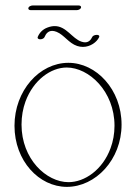

<svg xmlns="http://www.w3.org/2000/svg" viewBox="-20 -690 510 718"><path d="M85.9 -658.4C85.9 -654.5 89.8 -652 95.7 -652H266.6C273.9 -652 283.2 -656.4 283.2 -663.2C283.2 -667.2 279.3 -669.6 273.4 -669.6H102.5C95.2 -669.6 85.9 -665.2 85.9 -658.4ZM130.4 -543C137.2 -543 144.5 -546.4 146.5 -551.3C151.9 -565 161.1 -574.5 175.2 -574.5C180.2 -574.5 185.7 -573.3 191.9 -570.8C219.7 -559.6 237.3 -528.3 268.6 -518.1C275.8 -515.7 282.9 -514.6 289.9 -514.6C317.9 -514.6 342 -532.4 350.6 -550.8C351.1 -552 351.4 -553.1 351.4 -554C351.4 -557.9 347.1 -559.6 342 -559.6C335.3 -559.6 327.2 -556.7 325.2 -552.2C319.6 -540.2 311.4 -531.7 298.1 -531.7C294.1 -531.7 289.7 -532.5 284.7 -534.2C249.7 -545.7 228.3 -592.4 184.6 -592.4C176.3 -592.4 167.3 -590.8 157.2 -586.9C138.7 -580.1 127 -566.4 121.1 -551.8C120.8 -551 120.6 -550.2 120.6 -549.5C120.6 -545.7 124.6 -543 130.4 -543ZM434.6 -224.1C434.6 -355.5 339.8 -455.1 235.8 -455.1C127.4 -455.1 34.2 -351.1 34.2 -219.7C34.2 -88.4 126 8.8 230 8.8C337.4 8.8 434.6 -92.8 434.6 -224.1ZM236.3 -8.8C153.3 -8.8 60.5 -95.2 60.5 -224.1C60.5 -255.4 65.9 -284.2 75.2 -310.1C105 -391.1 170.4 -437.5 229.5 -437.5C312.5 -437.5 408.2 -348.6 408.2 -219.7C408.2 -189.5 402.8 -161.1 393.6 -136.2C363.8 -54.7 296.4 -8.8 236.3 -8.8Z"/></svg>

Font: WireWyrm
Style: Light
Weight: 200
Version: Version 001.000